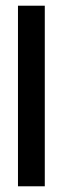

<svg xmlns="http://www.w3.org/2000/svg" viewBox="-20 -653 220 673"><path d="M43 0V-633H137V0Z"/></svg>

Font: Alumni Sans Thin SemiBold
Style: Regular
Weight: 600
Version: Version 1.018